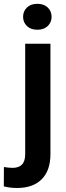

<svg xmlns="http://www.w3.org/2000/svg" viewBox="-65 -753 341 987"><path d="M53.7 -666.5Q53.7 -695.3 73.5 -714.4Q93.3 -733.4 127 -733.4Q160.6 -733.4 180.4 -714.4Q200.2 -695.3 200.2 -666.5Q200.2 -638.2 180.4 -619.1Q160.6 -600.1 127 -600.1Q93.3 -600.1 73.5 -619.1Q53.7 -638.2 53.7 -666.5ZM64.5 -528.3H194.3V39.1Q194.3 123.5 149.4 168.5Q104.5 213.4 22.5 213.4Q5.9 213.4 -11.5 211.4Q-28.8 209.5 -45.4 205.1L-44.9 105.5Q-33.7 107.4 -22.5 108.6Q-11.2 109.9 -0.5 109.9Q31.2 109.9 47.9 93Q64.5 76.2 64.5 39.1Z"/></svg>

Font: Vazirmatn RD SemiBold
Style: Regular
Weight: 600
Designer: Saber Rastikerdar
Foundry: Saber Rastikerdar
Version: Version 32.102